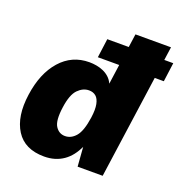

<svg xmlns="http://www.w3.org/2000/svg" viewBox="-134 -862 944 990"><g transform="rotate(20 338.0 -366.5)"><path d="M300 -566 314 -670H676L662 -566ZM214 10Q107 10 60 -64.2Q13 -138.5 30.5 -262Q47.5 -384.5 110.5 -455.8Q173.5 -527 268.5 -527Q288 -527 307.8 -523.5Q327.5 -520 345.5 -512.2Q363.5 -504.5 378.2 -491.2Q393 -478 402 -458L442 -743H637L532.5 0H395L387 -106Q374.5 -79 357.8 -57.5Q341 -36 319.5 -21Q298 -6 271.8 2Q245.5 10 214 10ZM279 -126Q313 -126 338.2 -155.8Q363.5 -185.5 374.5 -262Q381 -308 375.2 -336.2Q369.5 -364.5 354.5 -377.2Q339.5 -390 316.5 -390Q283.5 -390 256 -362Q228.5 -334 218.5 -262Q207.5 -185.5 226.8 -155.8Q246 -126 279 -126Z"/></g></svg>

Font: Public Sans Thin Black
Style: Italic
Weight: 900
Italic angle: -8°
Version: Version 2.001